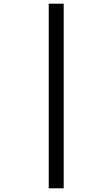

<svg xmlns="http://www.w3.org/2000/svg" viewBox="-20 -780 609 1040"><path d="M244 240V-760H325V240Z"/></svg>

Font: Noto Serif Tamil Black
Style: Italic
Weight: 900
Italic angle: -12°
Designer: Indian Type Foundry, Tom Grace, and the Monotype Design Team
Foundry: Monotype Imaging Inc.
Version: Version 2.003; ttfautohint (v1.8.4.7-5d5b)